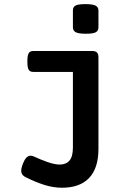

<svg xmlns="http://www.w3.org/2000/svg" viewBox="-20 -695 640 918"><path d="M450.7 -564.5Q450.7 -547.9 438 -540.8Q425.3 -533.7 390.6 -533.7Q356 -533.7 342.3 -540.8Q328.6 -547.9 328.6 -564.5V-644.5Q328.6 -652.8 331.3 -658.7Q334 -664.6 340.8 -668.2Q347.7 -671.9 359.1 -673.6Q370.6 -675.3 388.2 -675.3Q422.9 -675.3 436.8 -668.2Q450.7 -661.1 450.7 -644.5ZM141.6 -351.1Q133.3 -351.1 127.4 -353Q121.6 -355 117.9 -360.4Q114.3 -365.7 112.5 -375.5Q110.8 -385.3 110.8 -400.9Q110.8 -416.5 112.5 -426.3Q114.3 -436 117.9 -441.7Q121.6 -447.3 127.4 -449.2Q133.3 -451.2 141.6 -451.2H419.9Q436.5 -451.2 443.6 -444.1Q450.7 -437 450.7 -420.4V17.1Q450.7 108.9 406.2 155.8Q361.8 202.6 276.4 202.6Q233.9 202.6 190.2 188.5Q146.5 174.3 102.1 151.9Q85.9 144 82.3 129.4Q78.6 114.7 90.3 85.9Q96.2 71.3 102.3 63.2Q108.4 55.2 115 52Q121.6 48.8 128.7 49.6Q135.7 50.3 143.1 53.7Q159.2 61 175.8 67.9Q192.4 74.7 208 80.1Q223.6 85.4 238.3 88.6Q252.9 91.8 265.6 91.8Q295.9 91.8 312.3 72.5Q328.6 53.2 328.6 10.7V-351.1Z"/></svg>

Font: Courier Prime
Style: Bold
Weight: 700
Monospace: yes
Designer: Alan Dague-Greene
Foundry: Quote-Unquote Apps
Version: Version 1.202